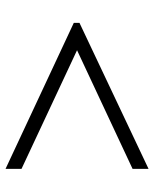

<svg xmlns="http://www.w3.org/2000/svg" viewBox="50 -604 568 709"><g transform="rotate(90 334.5 -250.0)"><path d="M65 -238 604 14V-45L166 -250L604 -455V-514L65 -259Z"/></g></svg>

Font: KpMath
Style: Sans
Weight: 400
Version: Version 0.64